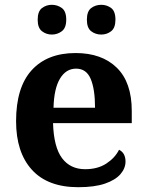

<svg xmlns="http://www.w3.org/2000/svg" viewBox="-20 -770 611 800"><path d="M306 10Q179 10 113 -62.5Q47 -135 47 -265Q47 -406 112 -477.5Q177 -549 295 -549Q404 -549 466.5 -488Q529 -427 529 -308V-257H201Q204 -157 238.5 -111Q273 -65 335 -65Q387 -65 423 -88.5Q459 -112 476 -146Q490 -139 496.5 -126.5Q503 -114 503 -97Q503 -69 482 -44.5Q461 -20 417.5 -5Q374 10 306 10ZM376 -321Q376 -398 358 -441Q340 -484 297 -484Q255 -484 230 -442.5Q205 -401 203 -321ZM402 -626Q378 -626 360 -639.8Q342 -653.6 342 -687.7Q342 -723 360 -736.5Q378 -750 402 -750Q425 -750 443 -736.7Q461 -723.4 461 -688Q461 -653.7 443 -639.8Q425 -626 402 -626ZM196 -626Q173 -626 155 -639.8Q137 -653.6 137 -687.7Q137 -723 155 -736.5Q173 -750 196 -750Q219 -750 237.5 -736.7Q256 -723.4 256 -688Q256 -653.7 237.5 -639.8Q219 -626 196 -626Z"/></svg>

Font: Noto Serif Tamil
Style: Italic
Weight: 400
Italic angle: -12°
Designer: Indian Type Foundry, Tom Grace, and the Monotype Design Team
Foundry: Monotype Imaging Inc.
Version: Version 2.003